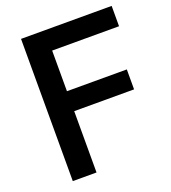

<svg xmlns="http://www.w3.org/2000/svg" viewBox="-140 -876 873 980"><g transform="rotate(-20 296.5 -386.0)"><path d="M86.9 0V-772.5H579.1V-662.1H215.8V-441.4H541V-333H215.8V0Z"/></g></svg>

Font: Gothic A1
Style: Bold
Weight: 700
Version: Version 2.50